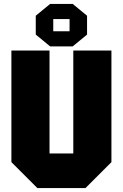

<svg xmlns="http://www.w3.org/2000/svg" viewBox="-20 -957 625 977"><path d="M38 -132V-700H232V-176H353V-700H547V-132L415 0H170ZM162 -781V-877L235 -937H350L423 -877V-781L350 -721H235ZM251 -798H334V-860H251Z"/></svg>

Font: Tektur SemiCondensed ExtraBold
Style: Regular
Weight: 800
Width: 4
Designer: Adam Jagosz
Foundry: Adam Jagosz
Version: Version 1.005;gftools[0.9.30]